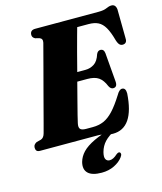

<svg xmlns="http://www.w3.org/2000/svg" viewBox="-144 -813 950 1128"><g transform="rotate(-15 331.5 -249.0)"><path d="M365.5 0H17.5Q1.5 0 -4.2 -7Q-10 -14 -10 -25.5Q-10 -36.5 -3.8 -44Q2.5 -51.5 10.5 -55L38 -62Q56 -68 63 -94Q67.5 -110 78 -149.8Q88.5 -189.5 102.5 -243Q116.5 -296.5 131.8 -354Q147 -411.5 161 -464Q175 -516.5 185 -555.2Q195 -594 199 -608.5Q204.5 -633 184.5 -640L159 -646.5Q142.5 -655 142.5 -670.5Q142.5 -700 174.5 -700H560.5Q592 -700 609.5 -708.2Q627 -716.5 641.5 -716.5Q667 -716.5 670.5 -685L672.5 -512.5Q675.5 -480.5 652 -477Q639.5 -475 630.2 -482.2Q621 -489.5 614 -511Q599.5 -564.5 582.5 -593.5Q565.5 -622.5 542 -634Q518.5 -645.5 484 -645.5H415Q411.5 -633.5 401 -595.2Q390.5 -557 376.2 -503.2Q362 -449.5 347 -390.5H397.5Q426 -390.5 450.2 -406Q474.5 -421.5 487.5 -463Q496 -481 511 -481Q532.5 -481 535.5 -455L550 -280.5Q553.5 -244.5 527.5 -244Q512 -243.5 502 -263.5Q486.5 -302 462.2 -319Q438 -336 393.5 -336H332.5Q318 -280 305 -230Q292 -180 283.2 -145Q274.5 -110 272.5 -99.5Q267 -75.5 275.5 -65Q284 -54.5 311.5 -54.5H352Q389 -54.5 418.8 -67.5Q448.5 -80.5 477.8 -111.8Q507 -143 541.5 -198Q558.5 -228 575 -228Q598 -228 598 -193.5Q584.5 14 456.5 14Q433.5 14 412.8 7Q392 0 365.5 0ZM469 -23.5 473 -3.5Q431 18 407.2 43Q383.5 68 374 103.5Q366.5 133 374 146.2Q381.5 159.5 397.5 159.5Q409.5 159.5 421.2 153.2Q433 147 443.5 137Q457 126 465 129.5Q470 131.5 471.2 139.2Q472.5 147 463.5 159Q445.5 184 411.2 201Q377 218 334 218Q275.5 218 251.2 194.2Q227 170.5 238 127.5Q246.5 96 271.2 70Q296 44 343.8 21.2Q391.5 -1.5 469 -23.5Z"/></g></svg>

Font: Fraunces 144pt Soft Black
Style: Italic
Weight: 900
Italic angle: -16°
Version: Version 1.000;[b76b70a41]